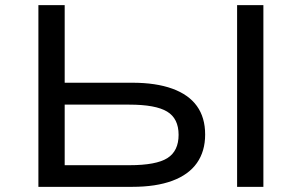

<svg xmlns="http://www.w3.org/2000/svg" viewBox="-20 -725 1171 745"><path d="M129 0V-705H231V-404H493Q585 -404 648.5 -381Q712 -358 744 -313.5Q776 -269 776 -203Q776 -138 744 -92.5Q712 -47 648.5 -23.5Q585 0 493 0ZM231 -84H482Q586 -84 629.5 -111.5Q673 -139 673 -202Q673 -265 628.5 -292Q584 -319 482 -319H231ZM900 0V-705H1002V0Z"/></svg>

Font: Nunito Sans 7pt Expanded
Style: Regular
Weight: 400
Width: 7
Designer: Vernon Adams
Foundry: Vernon Adams
Version: Version 3.101;gftools[0.9.27]